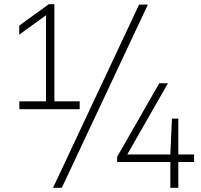

<svg xmlns="http://www.w3.org/2000/svg" viewBox="-20 -830 960 918"><path d="M240 -345.5H361V-308H72.5V-345.5H200V-757L72 -664.5V-707.5L213.5 -810H240ZM233.5 68 645 -808H687L275.5 68ZM908 -91.5V-55.5H832.5V68H794.5V-55.5H540V-80L741.5 -432H783L588.5 -91.5H794.5L802 -263H832.5V-91.5Z"/></svg>

Font: Encode Sans Semi Expanded ExLight
Style: Regular
Weight: 275
Width: 6
Designer: Multiple Designers
Foundry: Impallari Type
Version: Version 2.000